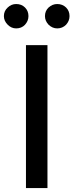

<svg xmlns="http://www.w3.org/2000/svg" viewBox="-52 -957 374 977"><path d="M189.5 -727.5Q189.5 -545.9 189.5 0Q162.1 0 80.1 0Q80.1 -181.6 80.1 -727.5Q107.4 -727.5 189.5 -727.5ZM30.3 -812.5Q5.9 -812.5 -12.7 -831.1Q-32.2 -850.6 -32.2 -875Q-32.2 -901.4 -12.7 -918.9Q5.9 -936.5 30.3 -936.5Q57.6 -936.5 75.2 -918.9Q92.8 -901.4 92.8 -875Q92.8 -850.6 75.2 -831.1Q57.6 -812.5 30.3 -812.5ZM239.3 -812.5Q214.8 -812.5 195.3 -831.1Q176.8 -850.6 176.8 -875Q176.8 -901.4 195.3 -918.9Q214.8 -936.5 239.3 -936.5Q265.6 -936.5 284.2 -918.9Q301.8 -901.4 301.8 -875Q301.8 -850.6 284.2 -831.1Q265.6 -812.5 239.3 -812.5Z"/></svg>

Font: DeepSea
Style: Medium
Weight: 500
Designer: Stem
Version: Version 3.019;git-0a5106e0b